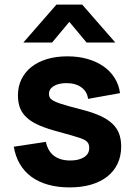

<svg xmlns="http://www.w3.org/2000/svg" viewBox="-20 -800 587 835"><path d="M225.5 -780H337.5L481.5 -615H356.5L281.5 -705L206.5 -615H81.5ZM282.5 15Q231 15 189.2 3.2Q147.5 -8.5 116.5 -31.2Q85.5 -54 66.2 -87Q47 -120 40 -162L179.5 -183Q188 -143 214.8 -122.5Q241.5 -102 285.5 -102Q322.5 -102 345.2 -116.2Q368 -130.5 368 -156Q368 -164.5 366.2 -170.8Q364.5 -177 359.8 -182.2Q355 -187.5 347 -191.8Q339 -196 326 -200.5Q313 -205 291.2 -211.2Q269.5 -217.5 238 -226Q188 -239 153.8 -253.5Q119.5 -268 98.2 -286.8Q77 -305.5 67.5 -329.5Q58 -353.5 58 -385Q58 -424 73.2 -455.2Q88.5 -486.5 116.5 -508.8Q144.5 -531 184.2 -543Q224 -555 273 -555Q320.5 -555 360 -543.8Q399.5 -532.5 429.5 -511.8Q459.5 -491 478.2 -461.5Q497 -432 502 -395L363 -370Q359 -402 333.8 -420.2Q308.5 -438.5 269 -438.5Q235 -438.5 214 -425.8Q193 -413 193 -392Q193 -384.5 195.2 -378.8Q197.5 -373 203 -368.2Q208.5 -363.5 218 -359Q227.5 -354.5 242 -349.5Q256.5 -344.5 280.2 -338Q304 -331.5 337 -323Q383.5 -311 415.8 -296.2Q448 -281.5 468.2 -262.5Q488.5 -243.5 497.8 -219Q507 -194.5 507 -163Q507 -121.5 491.5 -88.5Q476 -55.5 447 -32.5Q418 -9.5 376.5 2.8Q335 15 282.5 15Z"/></svg>

Font: Vela Sans ExtBd
Style: Regular
Weight: 800
Designer: Principal design: Mikhail Sharanda - project Manrope.
Design modification: Ravid Balaliev
Foundry: Mikhail Sharanda
Version: Version 1.001